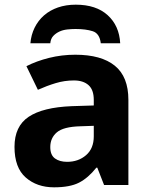

<svg xmlns="http://www.w3.org/2000/svg" viewBox="-20 -791 644 821"><path d="M286 -337 381 -340V-364Q381 -407 358.5 -427Q336 -447 296 -447Q256 -447 218 -435.5Q180 -424 142 -407L93 -508Q136 -530 190 -543.5Q244 -557 302 -557Q413 -557 471 -510Q529 -463 529 -364V0H425L396 -74H392Q357 -30 318 -10Q279 10 211 10Q138 10 90 -32Q42 -74 42 -163Q42 -251 102.5 -291.5Q163 -332 286 -337ZM195 -162Q195 -128 215 -113.5Q235 -99 267 -99Q315 -99 348 -127.5Q381 -156 381 -208V-253L323 -251Q251 -249 223 -225Q195 -201 195 -162ZM304 -771Q391 -771 440.5 -726Q490 -681 494 -606H411Q406 -648 376.5 -657.5Q347 -667 303 -667Q286 -667 267.5 -665Q249 -663 234 -656Q219 -649 208 -637.5Q197 -626 195 -606H110Q113 -642 128 -672.5Q143 -703 168 -725Q193 -747 227.5 -759Q262 -771 304 -771Z"/></svg>

Font: BC Sans
Style: Bold
Weight: 700
Designer: Monotype Design Team
Province of B.C.
Foundry: Monotype Imaging Inc.
Version: Version 2.000;GOOG;noto-source:20170915:90ef993387c0